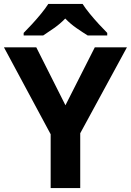

<svg xmlns="http://www.w3.org/2000/svg" viewBox="-20 -954 664 974"><path d="M312 -420 461 -714H624L387 -278V0H237V-273L0 -714H164ZM399 -934Q413 -912 435.5 -884.5Q458 -857 482 -831Q506 -805 524 -787V-774H425Q399 -790 368 -811.5Q337 -833 311 -860Q285 -833 255 -812Q225 -791 199 -774H100V-787Q119 -806 142.5 -831.5Q166 -857 188.5 -884.5Q211 -912 225 -934Z"/></svg>

Font: Noto Sans Telugu
Style: Bold
Weight: 700
Designer: Jelle Bosma - Monotype Design Team
Foundry: Monotype Imaging Inc.
Version: Version 2.005; ttfautohint (v1.8.4.7-5d5b)